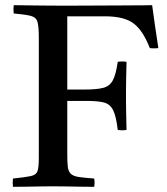

<svg xmlns="http://www.w3.org/2000/svg" viewBox="-20 -721 647 742"><path d="M30 1Q28 -14 30 -31Q78 -36 99 -40.5Q120 -45 125 -60Q130 -75 130 -111V-576Q130 -618 125 -636Q120 -654 99.5 -659.5Q79 -665 33 -669Q31 -684 33 -701Q57 -701 73.5 -700.5Q90 -700 108 -700Q126 -700 153.5 -699.5Q181 -699 227 -699Q284 -699 343 -699.5Q402 -700 452.5 -700Q503 -700 534.5 -700.5Q566 -701 568 -701Q573 -663 579 -622Q585 -581 592 -535Q584 -534 575.5 -534Q567 -534 559 -535Q533 -602 498 -629Q462 -658 385 -658H240V-375H306Q354 -375 379 -381.5Q404 -388 416 -410.5Q428 -433 435 -482Q453 -485 469 -482Q468 -440 467.5 -415.5Q467 -391 467 -377Q467 -363 467 -351Q467 -340 467 -326Q467 -312 467.5 -287Q468 -262 469 -219Q454 -216 435 -219Q429 -272 417 -295.5Q405 -319 381.5 -325Q358 -331 315 -331H240V-124Q240 -93 242 -76Q244 -59 254 -49Q264 -40 284.5 -37Q305 -34 344 -31Q347 -15 344 1Q323 1 293 0.5Q263 0 233.5 -0.5Q204 -1 184 -1Q165 -1 137 -0.5Q109 0 80.5 0.5Q52 1 30 1Z"/></svg>

Font: Tiro Bangla
Style: Regular
Weight: 400
Designer: Bangla: John Hudson & Fiona Ross. Latin: John Hudson.
Foundry: Tiro Typeworks Ltd.
Version: Version 1.60